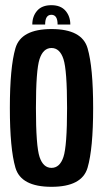

<svg xmlns="http://www.w3.org/2000/svg" viewBox="-20 -716 402 740"><path d="M178.5 4Q61 4 39.5 -69.5Q18 -143 18 -299.5Q18 -456.5 39.5 -530.2Q61 -604 178.5 -604Q296 -604 317.5 -530.2Q339 -456.5 339 -299.5Q339 -143 317.5 -69.5Q296 4 178.5 4ZM178.5 -69Q210.5 -69 224.5 -111Q238.5 -153 238.5 -299.5Q238.5 -446 224.5 -488.5Q210.5 -531 178.5 -531Q146.5 -531 132.5 -488.5Q118.5 -446 118.5 -299.5Q118.5 -153 132.5 -111Q146.5 -69 178.5 -69ZM178 -696Q214 -696 232.5 -674.5Q251 -653 251 -621.5H202Q202 -659 178 -659Q154 -659 154 -621.5H104.5Q104.5 -653 123 -674.5Q141.5 -696 178 -696Z"/></svg>

Font: Anybody Condensed Medium
Style: Regular
Weight: 500
Width: 3
Designer: Tyler Finck
Foundry: Etcetera Type Company
Version: Version 1.010; ttfautohint (v1.8.3) -l 8 -r 50 -G 200 -x 14 